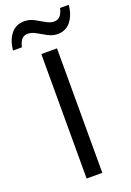

<svg xmlns="http://www.w3.org/2000/svg" viewBox="-211 -974 708 1035"><g transform="rotate(-20 143.5 -456.5)"><path d="M97 0V-714H187V0ZM-40 -784Q-34 -843 -5.5 -877.5Q23 -912 70 -912Q100 -912 126.5 -897.5Q153 -883 177 -869Q201 -855 222 -855Q245 -855 257.5 -869.5Q270 -884 277 -913H327Q321 -855 293 -820Q265 -785 218 -785Q190 -785 163.5 -799Q137 -813 112.5 -827.5Q88 -842 66 -842Q42 -842 30 -827.5Q18 -813 11 -784Z"/></g></svg>

Font: Noto IKEA Simplified Chinese
Style: Regular
Weight: 400
Designer: Monotype Design Team
Foundry: Monotype Imaging Inc.
Version: Version 1.100